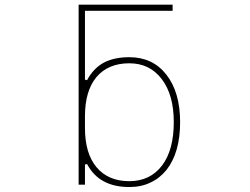

<svg xmlns="http://www.w3.org/2000/svg" viewBox="-20 -792 1040 800"><path d="M518.6 -12.7Q455.1 -12.7 411.1 -37.1Q368.2 -60.5 342.8 -108.4L334 -106.4V-22.5H307.6V-772.5H699.2V-747.1H334V-460L342.8 -458Q368.2 -505.9 411.1 -530.3Q455.1 -553.7 518.6 -553.7Q567.4 -553.7 606 -535.6Q644.5 -517.6 672.9 -481.4Q730.5 -408.2 730.5 -283.2Q730.5 -156.2 673.8 -84Q659.2 -66.4 642.6 -53.2Q626 -40 606.4 -31.2Q568.4 -12.7 518.6 -12.7ZM518.6 -528.3Q430.7 -528.3 381.8 -470.7Q334 -413.1 334 -307.6V-258.8Q334 -153.3 381.8 -95.7Q430.7 -37.1 518.6 -37.1Q605.5 -37.1 655.3 -102.5Q704.1 -167 704.1 -283.2Q704.1 -396.5 654.3 -461.9Q604.5 -528.3 518.6 -528.3Z"/></svg>

Font: Mgen+ 1m thin
Style: Regular
Weight: 100
Designer: [Source Han Sans]
Ryoko NISHIZUKA  (kana & ideographs); Paul D. Hunt (Latin, Greek & Cyrillic); Wenlong ZHANG  (bopomofo
Version: Version 1.059.20150602